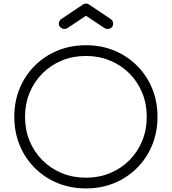

<svg xmlns="http://www.w3.org/2000/svg" viewBox="-20 -1044 961 1074"><path d="M461 10Q375 10 302 -20Q229 -50 174.5 -104.5Q120 -159 90 -232Q60 -305 60 -391Q60 -477 90 -549.5Q120 -622 174.5 -676.5Q229 -731 302 -761Q375 -791 461 -791Q547 -791 619.5 -761Q692 -731 746.5 -676.5Q801 -622 831 -549.5Q861 -477 861 -391Q861 -305 831 -232Q801 -159 746.5 -104.5Q692 -50 619.5 -20Q547 10 461 10ZM461 -50Q533 -50 595 -75.5Q657 -101 703.5 -147.5Q750 -194 775.5 -256Q801 -318 801 -391Q801 -463 775.5 -525Q750 -587 703.5 -633.5Q657 -680 595 -705.5Q533 -731 461 -731Q388 -731 326 -705.5Q264 -680 217.5 -633.5Q171 -587 145.5 -525Q120 -463 120 -391Q120 -318 145.5 -256Q171 -194 217.5 -147.5Q264 -101 326 -75.5Q388 -50 461 -50ZM341 -882Q328 -882 318.5 -890.5Q309 -899 309 -912Q309 -929 325 -939L446 -1020Q454 -1024 461 -1024Q466 -1024 469.5 -1023Q473 -1022 476 -1020L597 -939Q613 -929 613 -912Q613 -899 604.5 -890.5Q596 -882 582 -882Q576 -882 572 -883.5Q568 -885 563 -888L461 -956L359 -888Q350 -882 341 -882Z"/></svg>

Font: ComfortaaLight
Style: Regular
Weight: 300
Designer: Johan Aakerlund
Foundry: Johan Aakerlund
Version: Version 3.104; ttfautohint (v1.8.1.43-b0c9)